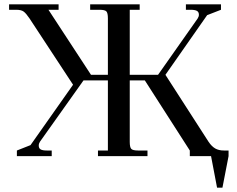

<svg xmlns="http://www.w3.org/2000/svg" viewBox="-20 -722 1096 888"><path d="M22 -676.8V-702.1H251V-676.8H204.1L400.9 -376H479V-637.2Q479 -662.1 471.9 -669.4Q464.8 -676.8 439.9 -676.8H397V-702.1H626V-676.8H580.1V-376H710.9L894 -636.2Q899.9 -645 899.9 -653.8Q899.9 -666.5 890.9 -671.6Q881.8 -676.8 861.8 -676.8H839.8V-702.1H1002V-676.8L938 -651.9L745.1 -376L944.8 -65.9Q959 -44.9 975.3 -35.4Q991.7 -25.9 1016.1 -25.9H1037.1V0L1008.8 146H983.9L956.1 0H857.9V-25.9L649.9 -350.1H580.1V-65.9Q580.1 -41 587.2 -33.4Q594.2 -25.9 619.1 -25.9H662.1V0H433.1V-25.9H479V-350.1H366.2L165 -66.9Q159.2 -58.1 159.2 -48.8Q159.2 -36.1 168 -31Q176.8 -25.9 196.8 -25.9H219.2V0H58.1V-25.9L121.1 -50.8L317.9 -330.1L116.2 -637.2Q100.6 -660.2 89.4 -668.5Q78.1 -676.8 55.2 -676.8Z"/></svg>

Font: Dihjauti S
Style: Bold
Weight: 700
Designer: T. Christopher White
Version: Version 3.0.0